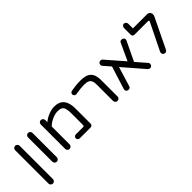

<svg xmlns="http://www.w3.org/2000/svg" viewBox="79 -1647 2765 2765"><g transform="rotate(-45 1461.5 -264.5)"><path d="M86 144V-535Q86 -554 99 -567.5Q112 -581 131 -581Q149 -581 163 -567.5Q177 -554 177 -535V144Q177 162 163.5 175.5Q150 189 132 189Q113 189 99.5 175.5Q86 162 86 144Z M348 -40V-535Q348 -554 361 -567.5Q374 -581 393 -581Q411 -581 425 -567.5Q439 -554 439 -535V-40Q439 -21 425.5 -7.5Q412 6 394 6Q375 6 361.5 -7.5Q348 -21 348 -40Z M609 -39V-536Q609 -555 622 -568.5Q635 -582 654 -582Q672 -582 686 -568.5Q700 -555 700 -536V-493Q743 -531 807 -557Q871 -583 929 -583Q1026 -583 1075.5 -524Q1125 -465 1125 -351V-39Q1125 -20 1114 -9.5Q1103 1 1084 1H864Q848 1 836 -11Q824 -23 824 -39Q824 -56 836 -67.5Q848 -79 864 -79H1014Q1034 -79 1034 -99V-341Q1034 -399 1023 -438Q1012 -472 987 -486.5Q962 -501 914 -501Q862 -501 800 -472.5Q738 -444 700 -405V-39Q700 -21 686 -7.5Q672 6 654 6Q635 6 622 -7.5Q609 -21 609 -39Z M1585 -41V-368Q1585 -424 1572 -449Q1560 -477 1532 -489Q1504 -501 1451 -501Q1416 -501 1379 -497Q1342 -493 1283 -483Q1264 -480 1249.5 -492Q1235 -504 1235 -522Q1235 -537 1245.5 -549Q1256 -561 1271 -563Q1367 -581 1455 -581Q1538 -581 1584 -560Q1632 -538 1654 -492Q1676 -446 1676 -368V-41Q1676 -22 1662.5 -8.5Q1649 5 1631 5Q1612 5 1598.5 -8.5Q1585 -22 1585 -41Z M2341 -41Q2341 -19 2324 -5Q2314 4 2299 4Q2278 4 2261 -13L1991 -325L1899 -25Q1893 4 1857 4Q1837 4 1825 -8Q1813 -20 1813 -38Q1813 -48 1816 -55L1925 -402L1833 -508Q1823 -518 1823 -537Q1823 -556 1837 -570Q1851 -581 1867 -581Q1890 -581 1902 -565L2136 -296L2256 -555Q2266 -580 2295 -580Q2303 -580 2316 -575Q2341 -563 2341 -538Q2341 -526 2335 -515L2196 -224L2331 -69Q2341 -60 2341 -41Z M2560 -42Q2560 -50 2565 -63L2767 -474Q2770 -479 2770 -484Q2770 -497 2753 -497H2484Q2460 -497 2449.5 -507Q2439 -517 2439 -540V-672Q2439 -690 2451.5 -704Q2464 -718 2482 -718Q2499 -718 2512.5 -704Q2526 -690 2526 -672V-577H2816Q2840 -577 2857 -559Q2874 -541 2874 -516Q2874 -493 2864 -476L2644 -22Q2638 -11 2627.5 -4Q2617 3 2604 3Q2596 3 2584 -2Q2573 -8 2566.5 -19Q2560 -30 2560 -42Z"/></g></svg>

Font: 寒蝉全圆体
Style: Regular
Weight: 400
Designer: Warren2060
      Designed by Motoya company      

      [Varela Round]
      Joe Prince(Latin component); Avraham Cornf
Foundry: ChillType
Version: Version 3.200